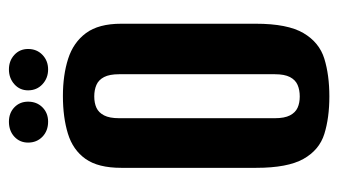

<svg xmlns="http://www.w3.org/2000/svg" viewBox="-188 -576 776 441"><g transform="rotate(-90 200.5 -356.0)"><path d="M199 12Q150 12 113 0.5Q76 -11 55.5 -47.5Q35 -84 35 -156V-466Q35 -519 55.5 -548Q76 -577 113.5 -588.5Q151 -600 200 -600Q248 -600 285.5 -588Q323 -576 344.5 -547Q366 -518 366 -466V-157Q366 -84 344.5 -47.5Q323 -11 285.5 0.5Q248 12 199 12ZM199 -56Q214 -56 225.5 -61Q237 -66 243.5 -78.5Q250 -91 250 -113V-471Q250 -493 243.5 -505.5Q237 -518 225.5 -523Q214 -528 199 -528Q184 -528 173 -523Q162 -518 155.5 -505.5Q149 -493 149 -471V-113Q149 -91 155.5 -78.5Q162 -66 173 -61Q184 -56 199 -56ZM141 -634Q120 -634 106.5 -647Q93 -660 93 -680Q93 -699 106.5 -711.5Q120 -724 141 -724Q161 -724 174 -711.5Q187 -699 187 -680Q187 -660 174 -647Q161 -634 141 -634ZM261 -634Q241 -634 227 -647Q213 -660 213 -680Q213 -699 227 -711.5Q241 -724 261 -724Q281 -724 294.5 -711.5Q308 -699 308 -680Q308 -660 294.5 -647Q281 -634 261 -634Z"/></g></svg>

Font: Alumni Sans
Style: Bold
Weight: 700
Designer: Robert E. Leuschke
Foundry: Robert E. Leuschke
Version: Version 1.018